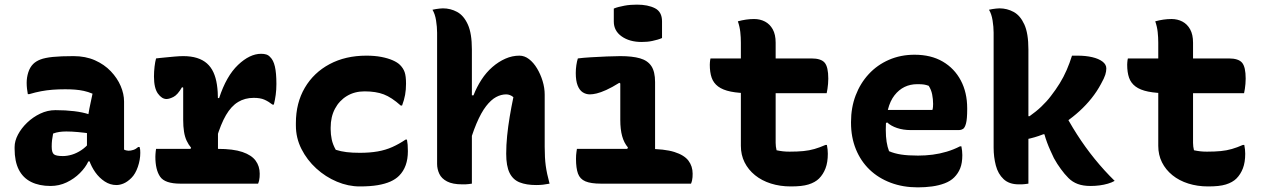

<svg xmlns="http://www.w3.org/2000/svg" viewBox="-20 -792 5440 828"><path d="M515 -354Q515 -334 515 -313.5Q515 -293 515 -273Q515 -253 515 -233Q515 -213 515 -193Q515 -181 515 -169.5Q515 -158 515 -147Q518 -145 524 -143.5Q530 -142 534 -142Q544 -142 555 -145.5Q566 -149 576 -158H582Q584 -151 584.5 -146Q585 -141 585 -133Q585 -103 574.5 -72.5Q564 -42 547 -25Q530 -8 513.5 -1Q497 6 482 6Q455 6 431.5 -9.5Q408 -25 391 -49Q374 -73 364.5 -101Q355 -129 355 -153Q355 -173 355 -192Q355 -211 355 -230Q355 -249 357.5 -272Q360 -295 365.5 -324Q371 -353 379 -388Q360 -396 341.5 -400Q323 -404 303.5 -405.5Q284 -407 261 -407Q231 -407 206 -405Q181 -403 157 -398.5Q133 -394 106 -386H100Q98 -396 96.5 -409Q95 -422 95 -435Q95 -458 102 -480Q109 -502 123 -516Q135 -528 154.5 -535.5Q174 -543 208 -546.5Q242 -550 297 -550Q349 -550 389.5 -532Q430 -514 458 -484.5Q486 -455 500.5 -421Q515 -387 515 -354ZM203 -159Q203 -135 212 -127Q221 -119 251 -119Q270 -119 290 -125Q310 -131 330 -144Q350 -157 367 -178L376 -96H361Q349 -70 324.5 -45.5Q300 -21 267.5 -5.5Q235 10 198 10Q149 10 114 -7.5Q79 -25 61 -60.5Q43 -96 43 -150V-158Q43 -184 57.5 -211.5Q72 -239 97 -263Q122 -287 153.5 -302Q185 -317 219 -317Q263 -317 300 -312.5Q337 -308 364 -299Q391 -290 403 -278Q409 -272 414.5 -262.5Q420 -253 423.5 -239Q427 -225 427 -205Q400 -212 371.5 -216Q343 -220 316 -222.5Q289 -225 266 -225Q250 -225 236 -223Q222 -221 209 -216Q206 -201 204.5 -188Q203 -175 203 -161Z M796 -139 804 -155Q793 -168 785 -185Q777 -202 773.5 -224.5Q770 -247 770 -275Q770 -298 770 -321Q770 -344 770 -367.5Q770 -391 770 -414L765 -416Q746 -383 728 -374Q710 -365 698 -365Q678 -365 661 -388.5Q644 -412 644 -462Q644 -483 646.5 -504.5Q649 -526 653 -540Q660 -541 670 -542Q680 -543 690 -544Q700 -545 711 -546Q722 -547 732.5 -548Q743 -549 753 -549.5Q763 -550 770 -550Q804 -550 829.5 -542Q855 -534 872.5 -518.5Q890 -503 900.5 -480Q911 -457 915.5 -427Q920 -397 920 -360Q920 -330 920 -299.5Q920 -269 920 -238.5Q920 -208 920 -177.5Q920 -147 920 -117ZM913 -369H925Q956 -464 1006.5 -512Q1057 -560 1106 -560Q1119 -560 1128.5 -557Q1138 -554 1145 -546Q1159 -533 1165.5 -505Q1172 -477 1172 -430Q1172 -405 1169 -383Q1166 -361 1161 -341H1155Q1137 -355 1119.5 -362.5Q1102 -370 1074 -370Q1036 -370 1006.5 -352Q977 -334 954.5 -295.5Q932 -257 913 -193ZM653 -150H919Q986 -150 1025.5 -136.5Q1065 -123 1082.5 -99Q1100 -75 1100 -43Q1100 -35 1099.5 -28Q1099 -21 1097.5 -14Q1096 -7 1093 0H758Q691 0 670.5 -30Q650 -60 650 -116Q650 -122 650.5 -127.5Q651 -133 651.5 -139Q652 -145 653 -150Z M1560 -552Q1596 -552 1624.5 -546.5Q1653 -541 1673.5 -532Q1694 -523 1705 -512Q1719 -498 1725 -481Q1731 -464 1731 -431Q1731 -405 1727 -383Q1723 -361 1714 -337H1708Q1669 -372 1635 -385Q1601 -398 1552 -398Q1509 -398 1476 -378Q1443 -358 1424.5 -323Q1406 -288 1406 -242V-234Q1406 -213 1410.5 -191Q1415 -169 1428 -146Q1450 -139 1474.5 -136Q1499 -133 1532 -133Q1575 -133 1609 -139Q1643 -145 1672 -158Q1701 -171 1729 -190H1735Q1737 -179 1738 -168Q1739 -157 1739 -140Q1739 -106 1729.5 -79.5Q1720 -53 1701 -34Q1686 -19 1663.5 -9Q1641 1 1609 6.5Q1577 12 1531 12Q1482 12 1433 -8.5Q1384 -29 1344 -65.5Q1304 -102 1280 -149.5Q1256 -197 1256 -251V-261Q1256 -348 1294.5 -413.5Q1333 -479 1401.5 -515.5Q1470 -552 1560 -552Z M1973 3Q1932 3 1908 -9.5Q1884 -22 1874.5 -42.5Q1865 -63 1865 -85Q1865 -169 1865 -239Q1865 -309 1865 -373Q1865 -437 1865 -504.5Q1865 -572 1865 -651Q1865 -676 1860.5 -704Q1856 -732 1845 -750Q1853 -752 1860.5 -753Q1868 -754 1875.5 -755Q1883 -756 1890 -756Q1923 -756 1951.5 -740.5Q1980 -725 1997.5 -686.5Q2015 -648 2015 -579Q2015 -504 2015 -431.5Q2015 -359 2015 -288Q2015 -217 2015 -145.5Q2015 -74 2015 0Q2006 1 1999.5 2Q1993 3 1987 3Q1981 3 1973 3ZM1994 -136V-381H2022Q2036 -417 2056.5 -448.5Q2077 -480 2103.5 -503Q2130 -526 2159.5 -539Q2189 -552 2220 -552Q2242 -552 2261.5 -537Q2281 -522 2296 -497Q2311 -472 2320 -442.5Q2329 -413 2329 -384Q2329 -347 2329 -309.5Q2329 -272 2329 -234.5Q2329 -197 2329 -159Q2329 -111 2333.5 -77.5Q2338 -44 2350 0Q2335 3 2321.5 4.5Q2308 6 2292 6Q2250 6 2221 -5.5Q2192 -17 2177.5 -46.5Q2163 -76 2163 -129Q2163 -166 2167 -206Q2171 -246 2178 -288Q2185 -330 2194 -373Q2187 -379 2179 -382Q2171 -385 2163 -385Q2141 -385 2119.5 -373.5Q2098 -362 2076.5 -334.5Q2055 -307 2034.5 -258.5Q2014 -210 1994 -136Z M2680 -139 2688 -156Q2671 -176 2663 -205Q2655 -234 2655 -275Q2655 -292 2655 -307.5Q2655 -323 2655 -339Q2655 -355 2655 -370.5Q2655 -386 2655 -401.5Q2655 -417 2655 -432L2651 -435Q2619 -415 2594.5 -404Q2570 -393 2553 -389Q2536 -385 2524 -385Q2507 -385 2493 -394Q2479 -403 2471 -423.5Q2463 -444 2463 -477Q2463 -494 2465.5 -511Q2468 -528 2472 -540Q2494 -543 2528 -545Q2562 -547 2597 -548.5Q2632 -550 2655 -550Q2707 -550 2740 -540.5Q2773 -531 2789 -507Q2805 -483 2805 -438Q2805 -406 2805 -374Q2805 -342 2805 -310Q2805 -278 2805 -245.5Q2805 -213 2805 -181Q2805 -149 2805 -117ZM2468 -150H2770Q2846 -150 2888.5 -136.5Q2931 -123 2949 -99Q2967 -75 2967 -43Q2967 -35 2966.5 -28Q2966 -21 2964.5 -14Q2963 -7 2960 0H2572Q2528 0 2504.5 -10Q2481 -20 2472.5 -43.5Q2464 -67 2464 -107Q2464 -116 2464.5 -123Q2465 -130 2466 -136.5Q2467 -143 2468 -150ZM2627 -755Q2636 -759 2648 -762Q2660 -765 2673 -767.5Q2686 -770 2700 -771Q2714 -772 2727 -772Q2774 -772 2804.5 -756.5Q2835 -741 2835 -700V-628Q2826 -624 2815.5 -621Q2805 -618 2793.5 -615.5Q2782 -613 2770.5 -612Q2759 -611 2747 -611Q2695 -611 2661 -635Q2627 -659 2627 -699Z M3044 -540H3479Q3521 -540 3536.5 -521.5Q3552 -503 3552 -453Q3552 -442 3551 -430.5Q3550 -419 3548.5 -409Q3547 -399 3545 -390H3217Q3166 -390 3131.5 -397Q3097 -404 3077 -419Q3057 -434 3049 -457Q3041 -480 3041 -513Q3041 -518 3041.5 -523Q3042 -528 3042.5 -532.5Q3043 -537 3044 -540ZM3546 -167Q3548 -158 3549 -147.5Q3550 -137 3550 -129Q3550 -92 3540 -66Q3530 -40 3512 -22Q3504 -14 3492.5 -7.5Q3481 -1 3466.5 3.5Q3452 8 3433 10Q3414 12 3390 12Q3344 12 3304.5 -0.5Q3265 -13 3236 -36.5Q3207 -60 3191 -92Q3175 -124 3175 -163Q3175 -219 3175 -274.5Q3175 -330 3175 -385.5Q3175 -441 3175 -497Q3175 -553 3175 -608Q3175 -631 3172.5 -654Q3170 -677 3162 -700Q3180 -705 3197.5 -707.5Q3215 -710 3232 -710Q3258 -710 3279 -699Q3300 -688 3312.5 -665.5Q3325 -643 3325 -608Q3325 -554 3325 -500Q3325 -446 3325 -392Q3325 -338 3325 -284.5Q3325 -231 3325 -176Q3325 -168 3326 -160Q3327 -152 3329 -144Q3343 -141 3356 -139.5Q3369 -138 3385 -138Q3419 -138 3444.5 -140.5Q3470 -143 3492.5 -149.5Q3515 -156 3540 -167Z M3924 -556Q3995 -556 4045.5 -526.5Q4096 -497 4123.5 -445Q4151 -393 4151 -325V-320Q4151 -279 4146 -260Q4141 -241 4133 -236Q4125 -231 4116 -231H3908Q3875 -231 3848.5 -240Q3822 -249 3806 -264L3784 -254L3790 -318H4001Q4003 -324 4003.5 -331.5Q4004 -339 4004 -344Q4004 -364 4000 -384.5Q3996 -405 3985 -422Q3974 -426 3964.5 -427.5Q3955 -429 3936 -429Q3875 -429 3837.5 -381Q3800 -333 3800 -234V-231Q3800 -203 3803.5 -180.5Q3807 -158 3814 -140Q3837 -130 3866.5 -125.5Q3896 -121 3939 -121Q3971 -121 4002 -125Q4033 -129 4063 -138Q4093 -147 4120 -161H4126Q4128 -151 4129 -141.5Q4130 -132 4130 -123Q4130 -89 4121 -66.5Q4112 -44 4095 -27Q4079 -11 4054 -1.5Q4029 8 3999.5 12Q3970 16 3938 16Q3874 16 3821 -4Q3768 -24 3730 -60.5Q3692 -97 3671 -148.5Q3650 -200 3650 -263V-266Q3650 -328 3670 -380.5Q3690 -433 3726.5 -472.5Q3763 -512 3813.5 -534Q3864 -556 3924 -556Z M4415 0Q4406 1 4399.5 2Q4393 3 4387 3Q4381 3 4373 3Q4332 3 4308 -19.5Q4284 -42 4274.5 -78.5Q4265 -115 4265 -155Q4265 -229 4265 -290Q4265 -351 4265 -407Q4265 -463 4265 -522Q4265 -581 4265 -651Q4265 -676 4260.5 -704Q4256 -732 4245 -750Q4253 -752 4260.5 -753Q4268 -754 4275.5 -755Q4283 -756 4290 -756Q4323 -756 4351.5 -740.5Q4380 -725 4397.5 -686.5Q4415 -648 4415 -579Q4415 -504 4415 -431.5Q4415 -359 4415 -288Q4415 -217 4415 -145.5Q4415 -74 4415 0ZM4683 10Q4651 10 4628 1.5Q4605 -7 4588 -24Q4579 -33 4571 -42.5Q4563 -52 4555 -63Q4547 -74 4539.5 -85.5Q4532 -97 4525 -110Q4517 -127 4509.5 -143.5Q4502 -160 4495.5 -177.5Q4489 -195 4484 -213H4453L4559 -327Q4589 -268 4624.5 -212.5Q4660 -157 4701 -106.5Q4742 -56 4787 -12Q4775 -5 4758 0Q4741 5 4722 7.5Q4703 10 4683 10ZM4373 -291H4420Q4434 -301 4446.5 -311Q4459 -321 4470.5 -332Q4482 -343 4492.5 -354.5Q4503 -366 4512 -378Q4533 -405 4550 -432.5Q4567 -460 4580 -490Q4593 -520 4603 -552H4627Q4662 -552 4690 -545.5Q4718 -539 4734.5 -526.5Q4751 -514 4751 -497Q4751 -484 4746.5 -469.5Q4742 -455 4728 -430Q4711 -398 4687.5 -368.5Q4664 -339 4635.5 -313Q4607 -287 4575 -265Q4543 -243 4509.5 -226.5Q4476 -210 4441.5 -200Q4407 -190 4373 -186Z M4844 -540H5279Q5321 -540 5336.5 -521.5Q5352 -503 5352 -453Q5352 -442 5351 -430.5Q5350 -419 5348.5 -409Q5347 -399 5345 -390H5017Q4966 -390 4931.5 -397Q4897 -404 4877 -419Q4857 -434 4849 -457Q4841 -480 4841 -513Q4841 -518 4841.5 -523Q4842 -528 4842.5 -532.5Q4843 -537 4844 -540ZM5346 -167Q5348 -158 5349 -147.5Q5350 -137 5350 -129Q5350 -92 5340 -66Q5330 -40 5312 -22Q5304 -14 5292.5 -7.5Q5281 -1 5266.5 3.5Q5252 8 5233 10Q5214 12 5190 12Q5144 12 5104.5 -0.5Q5065 -13 5036 -36.5Q5007 -60 4991 -92Q4975 -124 4975 -163Q4975 -219 4975 -274.5Q4975 -330 4975 -385.5Q4975 -441 4975 -497Q4975 -553 4975 -608Q4975 -631 4972.5 -654Q4970 -677 4962 -700Q4980 -705 4997.5 -707.5Q5015 -710 5032 -710Q5058 -710 5079 -699Q5100 -688 5112.5 -665.5Q5125 -643 5125 -608Q5125 -554 5125 -500Q5125 -446 5125 -392Q5125 -338 5125 -284.5Q5125 -231 5125 -176Q5125 -168 5126 -160Q5127 -152 5129 -144Q5143 -141 5156 -139.5Q5169 -138 5185 -138Q5219 -138 5244.5 -140.5Q5270 -143 5292.5 -149.5Q5315 -156 5340 -167Z"/></svg>

Font: Recursive Monospace Casual ExtraBold
Style: Regular
Weight: 800
Version: Version 1.047